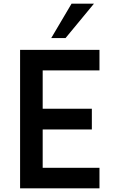

<svg xmlns="http://www.w3.org/2000/svg" viewBox="-20 -1020 622 1040"><path d="M488.8 -1000 335 -813.8H257.5L367.5 -1000ZM518.8 -638.8H211.2V-431.2H477.5V-318.8H211.2V-111.2H518.8V0H88.8V-750H518.8Z"/></svg>

Font: Now Medium
Style: Regular
Weight: 500
Designer: Alfredo Marco Pradil
Foundry: Alfredo Marco Pradil
Version: Version 1.002;PS 001.002;hotconv 1.0.88;makeotf.lib2.5.64775